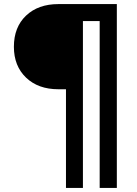

<svg xmlns="http://www.w3.org/2000/svg" viewBox="-20 -720 670 940"><path d="M266 -283Q167 -283 107.5 -340Q48 -397 48 -491Q48 -587 107.5 -643.5Q167 -700 266 -700H500V-617H342V-283ZM303 200V-700H386V200ZM468 200V-700H552V200Z"/></svg>

Font: Fustat Medium
Style: Regular
Weight: 500
Designer: Mohamed Gaber, Khaled Hosny, Laura Garcia Mut
Foundry: Kief Type Foundry, Alif Type Foundry, Hard Type Foundry
Version: Version 1.007